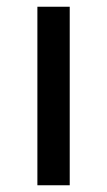

<svg xmlns="http://www.w3.org/2000/svg" viewBox="-20 -550 319 570"><path d="M91 -530V0H187V-530Z"/></svg>

Font: Rookery
Style: Regular
Weight: 400
Designer: Ryan Kimball / Julieta Ulanovsky
Foundry: Motorola Mobility LLC.
Version: Version 1.0